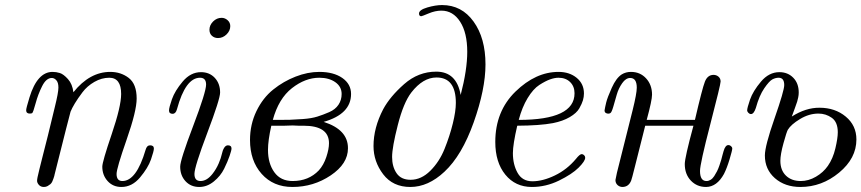

<svg xmlns="http://www.w3.org/2000/svg" viewBox="-20 -725 3392 756"><path d="M83 -291Q83 -298.8 96.2 -341.8Q127 -441.9 187 -441.9Q201.2 -441.9 215.6 -437.5Q230 -433.1 247.6 -413.6Q265.1 -394 269 -361.8Q333 -441.9 414.1 -441.9Q456.1 -441.9 487.1 -418Q518.1 -394 518.1 -336.9Q518.1 -288.1 478.5 -175Q439 -62 439 -40Q439 -12.2 461.9 -12.2Q517.1 -12.2 553.2 -134.8Q558.1 -152.8 570.8 -152.8Q585.9 -152.8 585.9 -140.1Q585.9 -130.4 574.5 -97.2Q563 -64 531.5 -26.4Q500 11.2 458 11.2Q424.8 11.2 403.8 -12Q382.8 -35.2 382.8 -68.8Q382.8 -87.9 419.9 -197Q457 -306.2 457 -355Q457 -418.9 410.2 -418.9Q380.4 -418.9 351.8 -402.6Q323.2 -386.2 304.7 -361.6Q286.1 -336.9 274.7 -317.9Q263.2 -298.8 257.8 -285.2Q253.9 -272.9 194.8 -37.1L193.8 -32.2Q191.9 -26.4 190.4 -21.7Q189 -17.1 186 -10.5Q183.1 -3.9 178.5 0Q173.8 3.9 167.5 7.6Q161.1 11.2 152.8 11.2Q140.6 11.2 133.3 3.2Q126 -4.9 126 -13.2Q126 -18.1 127.9 -27.6Q129.9 -37.1 135.5 -60.1Q141.1 -83 147.9 -109.6Q154.8 -136.2 168.5 -190.7Q182.1 -245.1 195.8 -303.2Q210 -360.4 210 -380.1Q210 -399.9 201.9 -408.9Q193.8 -418 184.1 -418Q162.1 -418 146 -386Q129.9 -354 120.4 -318.6Q110.8 -283.2 106.9 -279.8Q104 -277.8 97.2 -277.8Q83 -277.8 83 -291Z M645.5 -290Q645.5 -301.3 657 -334.2Q668.5 -367.2 699.5 -404.1Q730.5 -440.9 771.5 -440.9Q804.7 -440.9 825.7 -418.5Q846.7 -396 846.7 -360.8Q846.7 -335 796.1 -201.4Q745.6 -67.9 745.6 -40Q745.6 -12.2 769.5 -12.2Q794.4 -12.2 816.4 -40Q831.5 -59.1 841.1 -81.5Q850.6 -104 853.5 -118.4Q856.4 -132.8 862.5 -142.8Q868.7 -152.8 877.4 -152.8Q891.6 -152.8 891.6 -140.1Q891.6 -133.3 884 -111.1Q876.5 -88.9 862.5 -60.5Q848.6 -32.2 822 -10.5Q795.4 11.2 764.6 11.2Q731.4 11.2 710.4 -11.5Q689.5 -34.2 689.5 -68.8Q689.5 -94.7 740.5 -228.8Q791.5 -362.8 791.5 -392.1Q791.5 -418.9 767.6 -418.9Q710.4 -418.9 676.8 -294.9Q671.9 -276.9 659.7 -276.9Q645.5 -276.9 645.5 -290ZM804.7 -607.9Q804.7 -626 819.1 -640.4Q833.5 -654.8 852.5 -654.8Q865.7 -654.8 876.2 -645.5Q886.7 -636.2 886.7 -622.1Q886.7 -604 872.1 -589.6Q857.4 -575.2 838.4 -575.2Q824.2 -575.2 814.5 -584Q804.7 -592.8 804.7 -607.9Z M964.4 -173.8Q964.4 -234.9 989.7 -287.4Q1015.1 -339.8 1055.7 -372.3Q1096.2 -404.8 1143.8 -423.3Q1191.4 -441.9 1237.3 -441.9Q1293.5 -441.9 1327.9 -418Q1362.3 -394 1362.3 -355Q1362.3 -275.9 1254.4 -245.1Q1350.6 -214.4 1350.1 -141.1Q1350.1 -80.1 1282.2 -34.4Q1214.4 11.2 1131.3 11.2Q1056.2 11.2 1010.3 -40.3Q964.4 -91.8 964.4 -173.8ZM1035.2 -134.8Q1035.2 -81.5 1060.1 -46.9Q1085 -12.2 1132.3 -12.2Q1195.3 -12.2 1235.4 -54.2Q1254.4 -75.2 1264.9 -106.7Q1275.4 -138.2 1275.4 -161.1Q1275.4 -230 1175.3 -230H1155.3L1132.3 -231L1100.1 -230H1048.3Q1035.2 -171.9 1035.2 -134.8ZM1054.2 -252.9H1076.2Q1104 -252.9 1121.6 -253.4Q1139.2 -253.9 1173.1 -256.3Q1207 -258.8 1229.5 -265.9Q1252 -272.9 1276.1 -283.4Q1300.3 -293.9 1312.7 -312.5Q1325.2 -331.1 1325.2 -355Q1325.2 -383.8 1300.3 -401.4Q1275.4 -418.9 1237.3 -418.9Q1182.1 -418.9 1129.6 -377.9Q1077.1 -336.9 1054.2 -252.9Z M1450.7 -149.9Q1450.7 -221.7 1488.8 -294.9Q1515.6 -344.7 1571.3 -393.8Q1627 -442.9 1697.8 -442.9Q1777.8 -442.9 1793.9 -351.1Q1819.8 -450.2 1819.8 -521Q1819.8 -596.2 1791.7 -639.6Q1763.7 -683.1 1717.8 -683.1Q1693.8 -683.1 1667.7 -672.1Q1641.6 -661.1 1638.7 -661.1Q1629.9 -661.1 1629.9 -671.9Q1629.9 -686 1662.4 -695.6Q1694.8 -705.1 1720.7 -705.1Q1797.9 -705.1 1844.7 -640.1Q1891.6 -575.2 1891.6 -471.2Q1891.6 -374 1845.2 -243.4Q1798.8 -112.8 1730 -48.8Q1666 11.2 1595.7 11.2Q1526.9 11.2 1488.8 -38.8Q1450.7 -88.9 1450.7 -149.9ZM1596.7 -17.1Q1638.7 -17.1 1674.3 -52.5Q1710 -87.9 1730.5 -138.9Q1751 -189.9 1762.9 -238.5Q1774.9 -287.1 1774.9 -319.8Q1774.9 -419.9 1698.7 -419.9Q1645.5 -419.9 1599.6 -360.8Q1568.8 -320.8 1546.4 -232.9Q1523.9 -145 1523.9 -106.9Q1523.9 -68.8 1541.5 -43Q1559.1 -17.1 1596.7 -17.1Z M1930.2 -166Q1930.2 -287.1 2009.8 -364.5Q2089.4 -441.9 2179.2 -441.9Q2222.2 -441.9 2250.7 -418.5Q2279.3 -395 2279.3 -356.9Q2279.3 -343.8 2275.4 -330.3Q2271.5 -316.9 2261 -298.3Q2250.5 -279.8 2223.4 -263.9Q2196.3 -248 2157.2 -240.2Q2105.5 -230.5 2016.6 -230Q1999.5 -155.8 1999.5 -122.1Q1999.5 -77.1 2018.1 -44.2Q2036.6 -11.2 2076.2 -11.2Q2117.2 -11.2 2164.8 -34.2Q2212.4 -57.1 2247.6 -99.1Q2262.7 -118.2 2270.5 -118.2Q2275.4 -118.2 2279.8 -114Q2284.2 -109.9 2284.2 -104Q2284.2 -90.8 2258.3 -64.9Q2232.4 -39.1 2180.9 -13.9Q2129.4 11.2 2074.2 11.2Q2009.3 11.2 1969.7 -37.4Q1930.2 -85.9 1930.2 -166ZM2022.5 -252.9Q2242.7 -252.9 2242.2 -357.9Q2242.2 -384.8 2224.9 -401.9Q2207.5 -418.9 2179.2 -418.9Q2164.1 -418.9 2145.8 -412.4Q2127.4 -405.8 2103.5 -390.4Q2079.6 -375 2057.6 -338.9Q2035.6 -302.7 2022.5 -252.9Z M2360.4 -290Q2362.3 -302.2 2366.9 -321.5Q2371.6 -340.8 2388.9 -379.4Q2406.2 -418 2428.2 -432.1Q2444.3 -441.9 2464.4 -441.9Q2500.5 -441.9 2523.9 -416.5Q2547.4 -391.1 2547.4 -352.1Q2547.4 -330.1 2526.4 -252.9H2716.3Q2745.1 -377 2755.6 -403.6Q2766.1 -430.2 2789.6 -430.2Q2800.8 -430.2 2809.1 -423.1Q2817.4 -416 2817.4 -404.1Q2817.4 -392.1 2776.9 -236.1Q2736.3 -80.1 2736.3 -51.8Q2736.3 -11.7 2762.2 -12.2Q2770 -12.2 2778.1 -17.1Q2786.1 -22 2792.2 -31.5Q2798.3 -41 2803.2 -50.5Q2808.1 -60.1 2812.7 -73.5Q2817.4 -86.9 2819.8 -95.5Q2822.3 -104 2825.2 -116Q2828.1 -127.9 2829.1 -129.9Q2835.9 -153.8 2848.1 -153.8Q2854 -153.8 2858.6 -149.4Q2863.3 -145 2863.3 -140.1Q2863.3 -133.3 2852.8 -98.1Q2842.3 -63 2830.6 -40Q2802.7 10.7 2760.3 11.2Q2724.1 11.2 2700.2 -13.9Q2676.3 -39.1 2676.3 -79.1Q2676.3 -104 2710.4 -230H2520.5Q2520.5 -229 2507.3 -177.5Q2494.1 -126 2480.7 -72Q2467.3 -18.1 2465.3 -14.2Q2455.6 10.7 2431.2 11.2Q2419.9 11.2 2411.6 3.7Q2403.3 -3.9 2403.3 -16.1Q2403.3 -18.1 2409.2 -44.9L2471.2 -292Q2487.3 -356.9 2487.3 -379.9Q2487.3 -418 2461.4 -418Q2444.3 -418 2429.9 -397.5Q2415.5 -377 2408.4 -352.1Q2401.4 -327.1 2394.8 -304.7Q2388.2 -282.2 2383.3 -279.8Q2377.4 -275.9 2368.9 -278.6Q2360.4 -281.2 2360.4 -290Z M2921.9 -290Q2921.9 -299.8 2933.3 -333Q2944.8 -366.2 2976.3 -403.6Q3007.8 -440.9 3048.8 -440.9Q3082 -440.9 3103.5 -418.9Q3125 -397 3125 -360.8Q3125 -351.1 3123 -341.6Q3121.1 -332 3118.9 -325Q3116.7 -317.9 3109.9 -299.3Q3103 -280.8 3097.7 -266.1Q3152.8 -301.3 3207 -300.8Q3268.1 -300.8 3310.1 -265.9Q3352.1 -231 3352.1 -175.8Q3352.1 -101.6 3283.9 -45.2Q3215.8 11.2 3131.8 11.2Q3070.8 11.2 3031.2 -23.4Q2991.7 -58.1 2991.7 -112.8Q2991.7 -149.9 3029.8 -259Q3067.9 -368.2 3067.9 -390.1Q3067.9 -418.9 3045.9 -418.9Q3033.7 -418.9 3021.2 -412.4Q3008.8 -405.8 2989.3 -377.4Q2969.7 -349.1 2956.1 -299.8Q2948.2 -275.9 2937 -275.9Q2931.2 -275.9 2926.5 -281Q2921.9 -286.1 2921.9 -290ZM3052.7 -91.8Q3052.7 -54.7 3074.7 -33.4Q3096.7 -12.2 3132.8 -12.2Q3163.6 -12.2 3192.6 -29.1Q3221.7 -45.9 3239.7 -71.8Q3259.8 -100.6 3269.3 -140.9Q3278.8 -181.2 3278.8 -204.1Q3278.8 -244.1 3255.4 -261Q3231.9 -277.8 3202.6 -277.8Q3165.5 -277.8 3130.1 -256.3Q3094.7 -234.9 3082 -213.9Q3077.1 -205.1 3064.9 -160.9Q3052.7 -116.7 3052.7 -91.8Z"/></svg>

Font: CMU Classical Serif
Style: Italic
Weight: 500
Italic angle: -14.04°
Version: Version 0.7.0